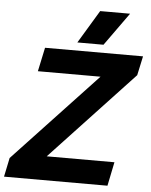

<svg xmlns="http://www.w3.org/2000/svg" viewBox="-78 -967 799 1017"><g transform="rotate(5 321.0 -459.0)"><path d="M413 -918H572L446 -742H307ZM3 -101 445 -572H112L139 -699H660L638 -597L198 -127H558L532 0H-18Z"/></g></svg>

Font: Prompt SemiBold
Style: Italic
Weight: 600
Italic angle: -12°
Designer: Katatrad Team
Foundry: CadsonDemak
Version: Version 1.001